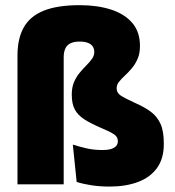

<svg xmlns="http://www.w3.org/2000/svg" viewBox="-20 -696 660 725"><path d="M46 -486.5Q46 -550 69.5 -592.2Q93 -634.5 144.8 -655.5Q196.5 -676.5 281 -676.5Q347 -676.5 398.2 -660.2Q449.5 -644 479 -610Q508.5 -576 508.5 -522.5Q508.5 -494 499.5 -473.5Q490.5 -453 477.5 -437.8Q464.5 -422.5 451.5 -410.5Q438.5 -398.5 429.5 -387.2Q420.5 -376 420.5 -363.5V-362.5Q420.5 -346 434.8 -336Q449 -326 495 -305Q526.5 -291 549.8 -273.8Q573 -256.5 585.8 -229Q598.5 -201.5 598.5 -155.5V-151Q598.5 -97 572.8 -61.5Q547 -26 501 -8.8Q455 8.5 393.5 8.5Q358.5 8.5 326.5 3.8Q294.5 -1 269.5 -9L255 -150Q280 -142 307 -135.8Q334 -129.5 367 -129.5Q396.5 -129.5 410.8 -138.2Q425 -147 425 -162V-163Q425 -173.5 419.2 -180.8Q413.5 -188 400.5 -195Q387.5 -202 365 -211.5Q324 -229 299 -245Q274 -261 262.5 -282.5Q251 -304 251 -338V-339.5Q251 -366 259.5 -386Q268 -406 280.8 -421.2Q293.5 -436.5 306.2 -449.2Q319 -462 327.5 -474Q336 -486 336 -499.5Q336 -512.5 329.8 -521.2Q323.5 -530 311.2 -534.5Q299 -539 280.5 -539Q258 -539 244.8 -531.8Q231.5 -524.5 226 -511.2Q220.5 -498 220.5 -479.5V0H46Z"/></svg>

Font: Anek Odia Medium ExtraBold
Style: Regular
Weight: 800
Version: Version 1.003